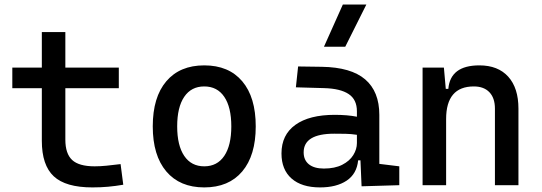

<svg xmlns="http://www.w3.org/2000/svg" viewBox="-20 -815 2384 845"><path d="M386.7 9.8Q269 9.8 216.6 -39.1Q164.1 -87.9 164.1 -195.3V-426.8H34.2V-517.6H164.1V-673.8H267.6V-517.6H502.9V-426.8H267.6V-200.2Q267.6 -138.7 297.6 -110.8Q327.6 -83 396.5 -83Q420.9 -83 448.2 -85.7Q475.6 -88.4 510.7 -92.8L522.5 -2Q488.3 3.9 455.8 6.8Q423.3 9.8 386.7 9.8Z M878.9 9.8Q771.5 9.8 711.9 -60.5Q652.3 -130.9 652.3 -258.8Q652.3 -387.2 711.9 -457.3Q771.5 -527.3 878.9 -527.3Q986.8 -527.3 1046.1 -457.3Q1105.5 -387.2 1105.5 -258.8Q1105.5 -130.9 1046.1 -60.5Q986.8 9.8 878.9 9.8ZM878.9 -83Q936 -83 967 -128.9Q998 -174.8 998 -258.8Q998 -343.3 967 -388.9Q936 -434.6 878.9 -434.6Q821.8 -434.6 790.8 -388.9Q759.8 -343.3 759.8 -258.8Q759.8 -174.8 790.8 -128.9Q821.8 -83 878.9 -83Z M1571.3 4.9 1566.4 -109.4H1556.2Q1550.3 -49.8 1505.6 -20Q1460.9 9.8 1388.7 9.8Q1307.6 9.8 1263.2 -29.3Q1218.8 -68.4 1218.8 -139.6Q1218.8 -221.7 1280 -265.6Q1341.3 -309.6 1453.1 -309.6Q1508.8 -309.6 1550.8 -301.3V-325.2Q1550.8 -377 1514.4 -401.1Q1478 -425.3 1406.2 -427.2L1282.2 -430.7L1292 -522.5L1396.5 -521Q1524.9 -519 1587.2 -465.6Q1649.4 -412.1 1649.4 -309.6V-93.8L1737.3 -83V0ZM1550.8 -221.7Q1525.9 -225.6 1501.2 -226.1Q1476.6 -226.6 1451.2 -226.6Q1316.4 -226.6 1316.4 -144.5Q1316.4 -110.4 1339.6 -91.8Q1362.8 -73.2 1405.3 -73.2Q1453.6 -73.2 1486.1 -89.8Q1518.6 -106.4 1534.7 -132.3Q1550.8 -158.2 1550.8 -185.5ZM1405.8 -609.4 1488.8 -794.9H1592.3L1499.5 -609.4Z M2158.2 0V-336.9Q2158.2 -383.8 2133.8 -409.2Q2109.4 -434.6 2065.4 -434.6Q1943.4 -434.6 1943.4 -291V0H1839.8V-517.6H1933.6L1941.9 -423.8H1953.1Q1961.9 -527.3 2089.8 -527.3Q2171.9 -527.3 2216.8 -477.5Q2261.7 -427.7 2261.7 -336.9V0Z"/></svg>

Font: Cascadia Code NF
Style: Regular
Weight: 400
Monospace: yes
Designer: Aaron Bell
Foundry: Saja Typeworks
Version: Version 2404.023; ttfautohint (v1.8.4)